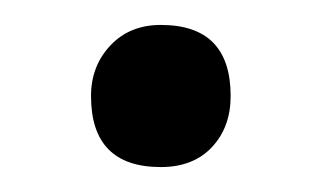

<svg xmlns="http://www.w3.org/2000/svg" viewBox="-20 -346 260 154"><path d="M109 -326Q165 -326 165 -269Q165 -244 150 -228Q135 -212 109 -212Q53 -212 53 -269Q53 -293 68.5 -309.5Q84 -326 109 -326Z"/></svg>

Font: Yanone Kaffeesatz
Style: Regular
Weight: 400
Designer: Yanone (Cyrillic: Daniel Pouzeot & Huerta Tipografica)
Foundry: Yanone
Version: Version 1.100;PS 001.100;hotconv 1.0.70;makeotf.lib2.5.58329